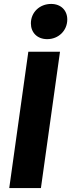

<svg xmlns="http://www.w3.org/2000/svg" viewBox="-20 -956 362 976"><path d="M220 -757C277 -757 322 -800 322 -857C322 -903 290 -936 240 -936C182 -936 137 -894 137 -837C137 -791 169 -757 220 -757ZM285 -693H124L27 0H188Z"/></svg>

Font: Fira Sans
Style: Bold Italic
Weight: 700
Italic angle: -8°
Designer: bBox Type GmbH & Carrois Corporate GbR & Edenspiekermann AG
Foundry: bBox Type GmbH & Carrois Corporate GbR & Edenspiekermann AG
Version: Version 4.301;PS 004.301;hotconv 1.0.88;makeotf.lib2.5.64775